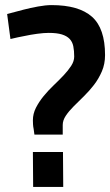

<svg xmlns="http://www.w3.org/2000/svg" viewBox="-20 -733 432 753"><path d="M392 -517Q392 -482 379.5 -453Q367 -424 348.5 -400Q330 -376 308.5 -355Q287 -334 268.5 -315.5Q250 -297 238 -279Q226 -261 226 -243V-205H115Q113 -216 112 -227Q110 -236 109.5 -245.5Q109 -255 109 -261Q109 -287 121 -310.5Q133 -334 151 -356Q169 -378 190 -398Q211 -418 229 -437Q247 -456 259 -474.5Q271 -493 271 -511Q271 -534 267.5 -551.5Q264 -569 253 -580.5Q242 -592 222.5 -598Q203 -604 171 -604Q152 -604 126 -600.5Q100 -597 77 -592Q50 -587 21 -580L8 -678Q40 -687 72 -695Q99 -702 129 -707.5Q159 -713 182 -713Q289 -713 340.5 -667.5Q392 -622 392 -517ZM109 -137H227L228 0H110Z"/></svg>

Font: Panefresco 750wt
Style: Regular
Weight: 750
Foundry: Campivisivi & Chank Co
Version: Version 1.000